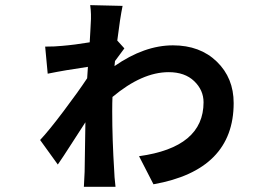

<svg xmlns="http://www.w3.org/2000/svg" viewBox="-20 -676 1040 741"><path d="M423.8 -440.4 421.9 -420.9Q537.1 -501 647.5 -501Q752 -501 816.9 -438Q881.8 -375 881.8 -278.3Q881.8 -19.5 572.3 35.2L516.6 -73.2Q765.6 -107.4 765.6 -281.2Q765.6 -328.1 729.5 -362.8Q693.4 -397.5 630.9 -397.5Q528.3 -397.5 414.1 -301.8Q413.1 -282.2 413.1 -246.1Q413.1 -137.7 420.9 -14.6Q420.9 1 425.8 44.9H303.7Q306.6 -4.9 306.6 -12.7Q307.6 -60.5 309.6 -204.1Q297.9 -186.5 258.8 -125.5Q219.7 -64.5 203.1 -41L134.8 -135.7Q168 -170.9 225.1 -246.6Q282.2 -322.3 316.4 -374L319.3 -418Q231.4 -405.3 164.1 -391.6L154.3 -496.1Q192.4 -496.1 219.7 -499Q267.6 -502.9 326.2 -512.7Q327.1 -529.3 328.6 -554.2Q330.1 -579.1 330.1 -584Q333 -622.1 328.1 -656.2L453.1 -653.3Q443.4 -606.4 432.6 -519.5L460 -489.3Q436.5 -458 423.8 -440.4Z"/></svg>

Font: Gen Shin Gothic Bold
Style: Bold
Weight: 700
Designer: [Source Han Sans]
Ryoko NISHIZUKA  (kana & ideographs); Paul D. Hunt (Latin, Greek & Cyrillic); Wenlong ZHANG  (bopomofo
Version: Version 1.002.20150607